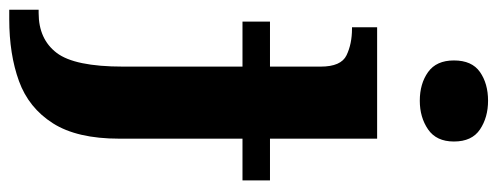

<svg xmlns="http://www.w3.org/2000/svg" viewBox="-362 -468 1050 405"><g transform="rotate(90 162.5 -265.0)"><path d="M172 -626Q136 -626 111.5 -643.5Q87 -661 87 -698Q87 -736 111.5 -753Q136 -770 172 -770Q207 -770 232.5 -753Q258 -736 258 -698Q258 -661 232.5 -643.5Q207 -626 172 -626ZM-20 240V178H-13Q42 178 71 140Q100 102 100 0V-252H5V-310H100V-417Q100 -460 76 -471.5Q52 -483 20 -483H17V-536H252V-310H340V-252H252V8Q252 97 219.5 148Q187 199 130.5 219.5Q74 240 0 240Z"/></g></svg>

Font: NotoSerif-Bold
Style: Regular
Weight: 700
Designer: Monotype Design Team
Foundry: Monotype Imaging Inc.
Version: Version 2.007; ttfautohint (v1.8) -l 8 -r 50 -G 200 -x 14 -D